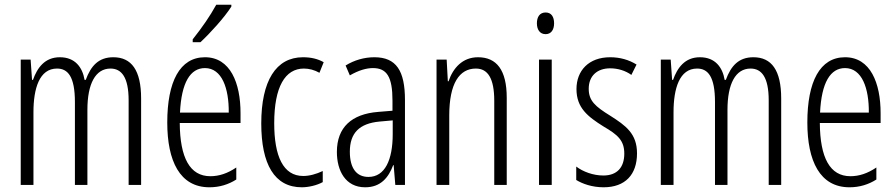

<svg xmlns="http://www.w3.org/2000/svg" viewBox="-20 -785 3801 815"><path d="M461 -542C399 -542 366 -506 344 -446H339C330 -499 299 -542 234 -542C170 -542 138 -497 120 -446H116L110 -532H68V0H122V-309C122 -409 147 -494 222 -494C268 -494 298 -460 298 -352V0H351V-319C351 -429 385 -494 449 -494C496 -494 526 -457 526 -359V0H579V-367C579 -487 538 -542 461 -542Z M962 -757V-765H898C871 -716 840 -671 798 -618V-606H831C871 -643 933 -711 962 -757ZM850 -542C743 -542 690 -438 690 -265C690 -102 743 10 869 10C912 10 950 -2 983 -23V-74C946 -49 910 -37 873 -37C786 -37 744 -115 743 -263H1001V-305C1001 -432 958 -542 850 -542ZM850 -496C922 -496 952 -410 951 -307H744C750 -435 788 -496 850 -496Z M1261 10C1289 10 1325 2 1350 -12V-59C1322 -46 1294 -38 1267 -38C1182 -38 1144 -122 1144 -262C1144 -416 1190 -494 1270 -494C1292 -494 1315 -488 1336 -476L1354 -521C1329 -535 1301 -542 1266 -542C1151 -542 1089 -441 1089 -261C1089 -88 1145 10 1261 10Z M1569 -542C1527 -542 1484 -530 1447 -507L1465 -465C1503 -487 1536 -496 1563 -496C1622 -496 1646 -459 1646 -358V-315L1585 -310C1473 -301 1410 -245 1410 -140C1410 -61 1446 10 1530 10C1596 10 1629 -31 1649 -84H1651L1658 0H1699V-360C1699 -485 1662 -542 1569 -542ZM1591 -269 1647 -274V-216C1647 -106 1614 -34 1544 -34C1494 -34 1465 -70 1465 -141C1465 -220 1505 -261 1591 -269Z M2009 -542C1943 -542 1903 -496 1884 -440H1881L1876 -532H1833V0H1887V-295C1887 -431 1930 -494 2000 -494C2051 -494 2078 -452 2078 -357V0H2131V-370C2131 -488 2088 -542 2009 -542Z M2296 -732C2271 -732 2259 -713 2259 -686C2259 -659 2272 -640 2296 -640C2319 -640 2332 -658 2332 -686C2332 -713 2321 -732 2296 -732ZM2322 -532H2268V0H2322Z M2684 -134C2684 -218 2636 -252 2570 -294C2507 -333 2479 -357 2479 -408C2479 -463 2515 -495 2570 -495C2603 -495 2635 -485 2660 -467L2682 -511C2650 -531 2612 -542 2570 -542C2479 -542 2427 -485 2427 -407C2427 -327 2475 -290 2542 -248C2602 -213 2630 -189 2630 -133C2630 -74 2599 -40 2541 -40C2498 -40 2455 -56 2426 -78V-21C2452 -5 2493 10 2542 10C2634 10 2684 -44 2684 -134Z M3178 -542C3116 -542 3083 -506 3061 -446H3056C3047 -499 3016 -542 2951 -542C2887 -542 2855 -497 2837 -446H2833L2827 -532H2785V0H2839V-309C2839 -409 2864 -494 2939 -494C2985 -494 3015 -460 3015 -352V0H3068V-319C3068 -429 3102 -494 3166 -494C3213 -494 3243 -457 3243 -359V0H3296V-367C3296 -487 3255 -542 3178 -542Z M3567 -542C3460 -542 3407 -438 3407 -265C3407 -102 3460 10 3586 10C3629 10 3667 -2 3700 -23V-74C3663 -49 3627 -37 3590 -37C3503 -37 3461 -115 3460 -263H3718V-305C3718 -432 3675 -542 3567 -542ZM3567 -496C3639 -496 3669 -410 3668 -307H3461C3467 -435 3505 -496 3567 -496Z"/></svg>

Font: Noto Sans Gujarati UI ExtraCondensed Light
Style: Regular
Weight: 300
Width: 2
Designer: Jelle Bosma - Monotype Design Team, Universal Thirst
Foundry: Monotype Imaging Inc.
Version: Version 2.106